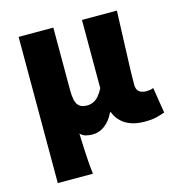

<svg xmlns="http://www.w3.org/2000/svg" viewBox="-101 -589 803 855"><g transform="rotate(-15 300.0 -161.0)"><path d="M61 176V-498H221V-210Q221 -160 234.5 -142Q248 -124 276 -124Q292 -124 305.5 -130Q319 -136 330.5 -149Q342 -162 353 -183V-498H514Q512 -442 509.5 -377.5Q507 -313 505 -255.5Q503 -198 503 -160Q503 -136 515.5 -126.5Q528 -117 549 -117Q555 -117 564.5 -118.5Q574 -120 581 -123L600 -5Q583 1 562 6.5Q541 12 507 12Q454 12 419.5 -9Q385 -30 371 -68H367Q351 -33 325 -13Q299 7 268 7Q252 7 237.5 3.5Q223 0 211 -12Q212 22 213.5 52.5Q215 83 217 113Q219 143 223 176Z"/></g></svg>

Font: Source Sans 3 ExtraBold
Style: Regular
Weight: 800
Designer: Paul D. Hunt
Foundry: Adobe
Version: Version 3.052;hotconv 1.1.0;makeotfexe 2.6.0